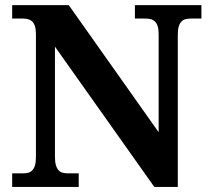

<svg xmlns="http://www.w3.org/2000/svg" viewBox="-20 -734 828 754"><path d="M585.9 0 195.8 -550.8V-118.2Q195.8 -96.7 200 -84Q204.1 -71.3 210.9 -64.5Q217.8 -57.6 227.3 -55.4Q236.8 -53.2 247.1 -53.2H289.1V0H27.8V-53.2H69.8Q80.6 -53.2 89.8 -55.4Q99.1 -57.6 106.2 -64.5Q113.3 -71.3 117.2 -84Q121.1 -96.7 121.1 -118.2V-600.1Q121.1 -620.1 116.9 -632.1Q112.8 -644 105.7 -650.4Q98.6 -656.7 89.4 -658.9Q80.1 -661.1 69.8 -661.1H27.8V-713.9H250L603 -214.8V-600.1Q603 -620.1 598.9 -632.1Q594.7 -644 587.6 -650.4Q580.6 -656.7 571.3 -658.9Q562 -661.1 551.8 -661.1H509.8V-713.9H771V-661.1H729Q718.8 -661.1 709.5 -658.9Q700.2 -656.7 693.1 -649.9Q686 -643.1 682.1 -630.4Q678.2 -617.7 678.2 -596.2V0Z"/></svg>

Font: Sahl Naskh
Style: Bold
Weight: 700
Designer: Pascal Zoghbi
Version: Version 1.001